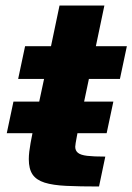

<svg xmlns="http://www.w3.org/2000/svg" viewBox="-20 -678 481 698"><path d="M4.6 -193.7 28.9 -308.6H392.1L367.7 -193.7ZM340 0Q269.8 0 221 -2.3Q172.2 -4.6 142.1 -14.1Q112 -23.6 98.3 -43.8Q84.7 -64 84.7 -99.3Q84.7 -112 86.4 -126.6Q88.1 -141.2 91.2 -158.3Q94.4 -175.3 98.3 -195.2L140.2 -391.1H46L71.2 -510H165.4L196.4 -658H359.5L328.5 -510H441.2L416 -391.1H303.2L261.5 -193.3Q260.5 -187.9 258.6 -177.8Q256.8 -167.8 255.1 -158.2Q253.5 -148.5 253.5 -144.4Q253.5 -130.5 263.4 -122.4Q273.3 -114.3 296.9 -111.5Q320.4 -108.7 362.8 -108.7Z"/></svg>

Font: Saira Thin
Style: Italic
Weight: 100
Italic angle: -12°
Designer: Hector Gatti with collaboration of the Omnibus-Type team
Foundry: Omnibus-Type
Version: Version 1.101